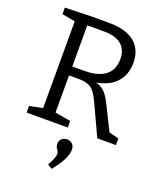

<svg xmlns="http://www.w3.org/2000/svg" viewBox="-172 -807 1002 1191"><g transform="rotate(20 329.0 -211.5)"><path d="M48.7 0V-43.3L148 -63.7L135.3 -45.7V-650.3L151.7 -631.3L48.7 -649.7V-693L220.3 -698H337Q450 -698 507.8 -651Q565.7 -604 565.7 -515Q565.7 -433 514.2 -380.8Q462.7 -328.7 357.7 -318.3L357 -328Q396 -324.3 420.5 -310.8Q445 -297.3 461.8 -274.7Q478.7 -252 494.7 -219.3L579 -49.3L553.7 -65.7L638.3 -43.3V0H515L423.3 -197.3Q404 -239.7 386.7 -263.3Q369.3 -287 343.5 -297Q317.7 -307 270.7 -306.7L201.7 -306.3L217 -320V-45.7L204 -64L320.3 -43.3V0ZM217 -344.3 201.7 -365.7H297Q386.3 -365.7 434 -402.2Q481.7 -438.7 481.7 -509.7Q481.7 -571.7 442.8 -604.5Q404 -637.3 327 -637.3H201.7L217 -652ZM313 275.3 283.7 255.7Q302.3 224.7 308.8 205.2Q315.3 185.7 315.3 176Q315.3 165.3 310 157.8Q304.7 150.3 299.2 141.3Q293.7 132.3 293.7 117.3Q293.7 94 308.8 81.8Q324 69.7 342.3 69.7Q360.7 69.7 376 82.5Q391.3 95.3 391.3 121.7Q391.3 148.3 373 187Q354.7 225.7 313 275.3Z"/></g></svg>

Font: Bitter Thin
Style: Regular
Weight: 100
Designer: Sol Matas, and Bitter project Authors
Foundry: Sol Matas
Version: Version 2.002